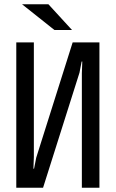

<svg xmlns="http://www.w3.org/2000/svg" viewBox="-20 -892 540 896"><path d="M56 -16V-694H138V-159L136 -105H139L149 -156L319 -694H444V-16H362V-550L364 -605H361L351 -553L181 -16ZM316 -752H234L83 -872H206Z"/></svg>

Font: D2Coding ligature
Style: Regular
Weight: 400
Monospace: yes
Designer: Yong-Rak Park; Jeong-Hwan Yoon; Sang-Min Lee;
Foundry: NHN Corporation
Version: Version 1.3.2; Build 20180524